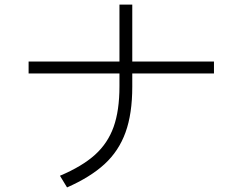

<svg xmlns="http://www.w3.org/2000/svg" viewBox="-20 -803 1040 839"><path d="M915 -534V-482H558V-424Q558 -306 528.5 -224.5Q499 -143 437 -86Q375 -29 273 16L242 -35Q339 -76 395 -126.5Q451 -177 476.5 -248.5Q502 -320 502 -426V-482H105V-534H502V-783H558V-534Z"/></svg>

Font: IBM Plex Sans JP Light
Style: Regular
Weight: 300
Designer: Mike Abbink; Paul van der Laan; Pieter van Rosmalen; Wujin Sim; Yejin Wi; Jinhee Kim; Boomi Park; Yona Kim; Kichan Ma
Foundry: Sandoll Inc.
Version: Version 1.002